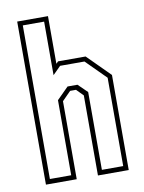

<svg xmlns="http://www.w3.org/2000/svg" viewBox="-85 -809 652 869"><g transform="rotate(-10 241.5 -375.0)"><path d="M55 0V-749.5H196.5V-530.5L206 -540H332.5L435.5 -437V0H294V-368L263.5 -399H236.5L196.5 -358.5V0ZM77 -22H175V-367L228.5 -420.5H274L316 -379.5V-22H414V-428L323.5 -518.5H211.5L175 -482V-728H77Z"/></g></svg>

Font: Tourney Condensed ExtraLight
Style: Regular
Weight: 200
Width: 3
Designer: Tyler Finck
Foundry: Etcetera Type Co
Version: Version 1.010; ttfautohint (v1.8.3)